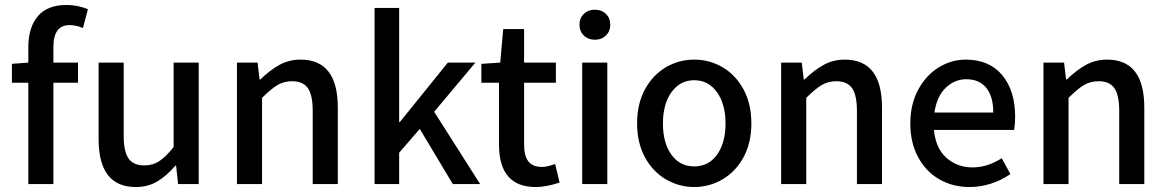

<svg xmlns="http://www.w3.org/2000/svg" viewBox="-20 -741 4698 773"><path d="M195 -552V-489H294V-408H195V0H94V-408H28V-484L94 -489V-551Q94 -630 132 -675.5Q170 -721 248 -721Q292 -721 334 -704L314 -628Q287 -640 260 -640Q195 -640 195 -552Z M377 -181V-489H478V-194Q478 -131 497.5 -103Q517 -75 561 -75Q595 -75 621 -92Q647 -109 679 -149V-489H780V0H697L689 -74H686Q650 -32 612.5 -10Q575 12 527 12Q377 12 377 -181Z M934 -489H1017L1025 -421H1028Q1067 -459 1105.5 -480Q1144 -501 1190 -501Q1340 -501 1340 -308V0H1239V-295Q1239 -358 1219.5 -386Q1200 -414 1156 -414Q1123 -414 1097 -398.5Q1071 -383 1035 -347V0H934Z M1488 -709H1587V-250H1590L1783 -489H1894L1728 -291L1913 0H1803L1670 -222L1587 -126V0H1488Z M1989 -159V-408H1918V-484L1994 -489L2006 -624H2090V-489H2218V-408H2090V-159Q2090 -114 2107 -91.5Q2124 -69 2162 -69Q2185 -69 2215 -81L2233 -6Q2179 12 2137 12Q1989 12 1989 -159Z M2313 0ZM2324 -489H2425V0H2324ZM2313 -642Q2313 -668 2330.5 -685Q2348 -702 2375 -702Q2402 -702 2419.5 -685Q2437 -668 2437 -642Q2437 -615 2419.5 -598Q2402 -581 2375 -581Q2348 -581 2330.5 -598Q2313 -615 2313 -642Z M2545 -244Q2545 -323 2576.5 -381Q2608 -439 2660.5 -470Q2713 -501 2775 -501Q2837 -501 2889.5 -470Q2942 -439 2973.5 -381Q3005 -323 3005 -244Q3005 -166 2973.5 -108Q2942 -50 2889 -19Q2836 12 2775 12Q2714 12 2661 -19Q2608 -50 2576.5 -108Q2545 -166 2545 -244ZM2901 -244Q2901 -322 2866.5 -370Q2832 -418 2775 -418Q2718 -418 2683.5 -370Q2649 -322 2649 -244Q2649 -166 2683 -118.5Q2717 -71 2775 -71Q2833 -71 2867 -118.5Q2901 -166 2901 -244Z M3125 -489H3208L3216 -421H3219Q3258 -459 3296.5 -480Q3335 -501 3381 -501Q3531 -501 3531 -308V0H3430V-295Q3430 -358 3410.5 -386Q3391 -414 3347 -414Q3314 -414 3288 -398.5Q3262 -383 3226 -347V0H3125Z M4063 -218H3740Q3747 -144 3790.5 -105.5Q3834 -67 3896 -67Q3955 -67 4013 -104L4048 -40Q3970 12 3883 12Q3816 12 3762 -19Q3708 -50 3676.5 -108Q3645 -166 3645 -244Q3645 -321 3676.5 -379.5Q3708 -438 3759 -469.5Q3810 -501 3868 -501Q3963 -501 4015 -438.5Q4067 -376 4067 -270Q4067 -242 4063 -218ZM3979 -288Q3979 -352 3951 -387Q3923 -422 3870 -422Q3824 -422 3788 -388Q3752 -354 3742 -288Z M4181 -489H4264L4272 -421H4275Q4314 -459 4352.5 -480Q4391 -501 4437 -501Q4587 -501 4587 -308V0H4486V-295Q4486 -358 4466.5 -386Q4447 -414 4403 -414Q4370 -414 4344 -398.5Q4318 -383 4282 -347V0H4181Z"/></svg>

Font: Assistant SemiBold
Style: Regular
Weight: 600
Designer: Hebrew By Ben Nathan, Latin by Paul Hunt
Version: Version 2.001; ttfautohint (v1.6)